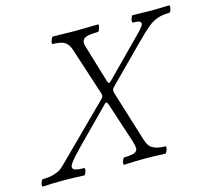

<svg xmlns="http://www.w3.org/2000/svg" viewBox="-141 -785 997 905"><g transform="rotate(-15 358.0 -332.5)"><path d="M-40 2.9Q-43 1.5 -42.5 -5.9Q-42 -13.2 -38.1 -22Q-34.2 -30.8 -30.8 -30.8Q1 -30.8 24.2 -37.8Q47.4 -44.9 57.4 -52.2Q67.4 -59.6 81.1 -73.2L333 -323.2Q340.8 -330.1 341.8 -337.4Q342.8 -344.7 338.9 -355L264.2 -584Q255.9 -609.9 238.3 -621.8Q220.7 -633.8 179.2 -633.8Q175.3 -635.3 176.5 -642.8Q177.7 -650.4 181.9 -659.2Q186 -668 189 -668Q265.1 -666 298.8 -666Q335.9 -666 410.2 -668Q413.1 -666.5 412.1 -658.9Q411.1 -651.4 407.2 -642.6Q403.3 -633.8 399.9 -633.8Q370.1 -633.8 352.8 -630.1Q335.4 -626.5 328.9 -618.4Q322.3 -610.4 322.3 -601.3Q322.3 -592.3 327.1 -578.1L380.9 -398.9Q383.3 -391.1 386 -388.9Q388.7 -386.7 392.1 -388.9Q395.5 -391.1 401.9 -397.9L575.2 -573.2Q586.4 -584.5 592.5 -591.3Q598.6 -598.1 604.2 -606Q609.9 -613.8 609.9 -618.2Q609.9 -622.6 606.9 -626.5Q604 -630.4 594.7 -632.1Q585.4 -633.8 570.8 -633.8Q566.9 -635.3 567.4 -642.8Q567.9 -650.4 571.5 -659.2Q575.2 -668 579.1 -668Q638.7 -666 668 -666Q700.2 -666 755.9 -668Q759.8 -666.5 759.5 -658.9Q759.3 -651.4 755.6 -642.6Q752 -633.8 748 -633.8Q713.4 -633.8 689 -624.8Q664.6 -615.7 643.3 -598.4Q622.1 -581.1 580.1 -539.1L405.8 -363.8Q393.6 -351.6 399.9 -335L477.1 -85.9Q483.4 -66.9 491.2 -56.4Q499 -45.9 518.1 -38.3Q537.1 -30.8 568.8 -30.8Q572.3 -29.3 571 -22Q569.8 -14.6 565.7 -5.9Q561.5 2.9 558.1 2.9Q506.8 0 457 0Q409.7 0 356.9 2.9Q353.5 1.5 354.5 -5.9Q355.5 -13.2 359.6 -22Q363.8 -30.8 367.2 -30.8Q401.4 -30.8 416.7 -37.4Q432.1 -43.9 432.1 -57.4Q432.1 -70.8 425.8 -90.8L359.9 -292Q356.4 -302.2 351.8 -302.5Q347.2 -302.7 339.8 -293.9L194.8 -147Q130.4 -82.5 119.6 -62Q108.4 -40 132.8 -34.2Q146 -30.8 171.9 -30.8Q175.3 -29.3 174.6 -22Q173.8 -14.6 169.9 -5.9Q166 2.9 162.1 2.9Q110.8 0 61 0Q11.2 0 -40 2.9Z"/></g></svg>

Font: Junicode SmCond Light
Style: Italic
Weight: 300
Width: 4
Italic angle: -11°
Designer: Peter S. Baker
Version: Version 2.206